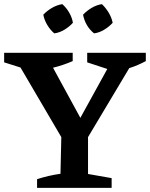

<svg xmlns="http://www.w3.org/2000/svg" viewBox="-25 -907 724 927"><path d="M154 0V-42Q210 -60 267 -68L271 -245L74 -581L-5 -606V-652H326V-612Q280 -592 231 -580L363 -338L493 -574L396 -606V-652H679V-612Q640 -591 599 -578L400 -245V-67L514 -47V0ZM276 -887Q296 -869 309.5 -845.5Q323 -822 327 -797Q310 -778 286 -763.5Q262 -749 237 -746Q218 -762 203.5 -786Q189 -810 184 -836Q202 -855 226 -869Q250 -883 276 -887ZM467 -887Q486 -869 500 -845.5Q514 -822 519 -797Q502 -778 478 -763.5Q454 -749 429 -746Q387 -780 376 -836Q394 -855 417.5 -869Q441 -883 467 -887Z"/></svg>

Font: Piazzolla SC SemiBold
Style: Regular
Weight: 600
Designer: Juan Pablo del Peral
Foundry: Huerta Tipografica
Version: Version 1.330